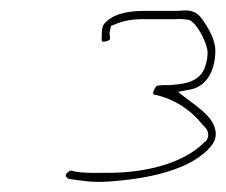

<svg xmlns="http://www.w3.org/2000/svg" viewBox="-20 -665 436 370"><path d="M112 -334C103 -328 107 -322 114 -320C138 -317 156 -313 187 -315C266 -320 351 -338 388 -385C402 -403 395 -423 384 -437C374 -450 356 -463 341 -474L323 -488L349 -493C376 -499 395 -526 395 -568C395 -578 391 -594 380 -612C364 -639 356 -648 323 -644H257C221 -644 194 -636 180 -618C176 -612 176 -601 176 -589V-588C176 -585 177 -584 183 -585C193 -588 193 -587 191 -602L194 -615C212 -623 228 -628 253 -628H318C325 -629 335 -628 342 -627H343C359 -623 380 -581 380 -564C380 -555 379 -548 376 -539C366 -501 321 -503 307 -501H306C297 -501 289 -501 284 -500H283C276 -495 274 -484 276 -483C316 -475 349 -452 370 -425C372 -423 390 -409 376 -392H374V-391C333 -349 257 -332 191 -332C165 -332 147 -331 127 -334L118 -336C117 -336 116 -337 112 -334Z"/></svg>

Font: Stray Cat
Style: ExLtCnObl
Weight: 200
Version: Version 1.0